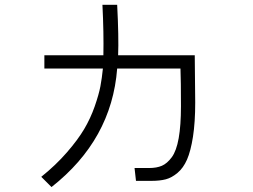

<svg xmlns="http://www.w3.org/2000/svg" viewBox="-20 -756 1040 788"><path d="M149.4 -30.3Q209 -78.1 254.4 -130.4Q299.8 -182.6 325.7 -226.6Q351.6 -270.5 368.7 -319.3Q385.7 -368.2 392.1 -401.9Q398.4 -435.5 402.3 -474.6H162.1V-529.3H404.3Q406.2 -621.1 400.4 -736.3H460.9Q467.8 -602.5 464.8 -529.3H779.3Q781.2 -392.6 781.2 -335Q781.2 -253.9 772 -194.8Q762.7 -135.7 747.6 -101.1Q732.4 -66.4 708.5 -46.4Q684.6 -26.4 660.2 -20Q635.7 -13.7 601.6 -13.7H538.1L532.2 -66.4H591.8Q623 -66.4 644.5 -75.7Q666 -85 685.1 -110.8Q704.1 -136.7 713.4 -189Q722.7 -241.2 722.7 -320.3Q722.7 -424.8 720.7 -474.6H460.9Q438.5 -182.6 191.4 11.7Z"/></svg>

Font: Gothic A1 Light
Style: Regular
Weight: 300
Version: Version 2.50